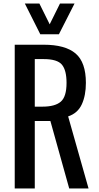

<svg xmlns="http://www.w3.org/2000/svg" viewBox="-20 -1062 559 1082"><path d="M63 0V-810H226Q348 -810 406 -760.5Q464 -711 464 -595Q464 -524 441 -474Q418 -424 364 -406L479 0H370L264 -380H176V0ZM176 -461H219Q290 -461 322.5 -489Q355 -517 355 -595Q355 -666 329 -697.5Q303 -729 226 -729H176ZM207 -869 120 -1042H202L260 -925L318 -1042H400L312 -869Z"/></svg>

Font: Oswald
Style: Regular
Weight: 400
Designer: Vernon Adams
Foundry: Vernon Adams
Version: Version 4.103; ttfautohint (v1.8.3)